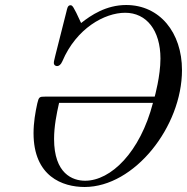

<svg xmlns="http://www.w3.org/2000/svg" viewBox="-20 -725 747 767"><path d="M114 -193C114 -20 230 22 318 22C517 22 707 -219 707 -445C707 -595 618 -705 484 -705C404 -705 343 -664 304 -633C272 -703 269 -704 261 -704C250 -704 248 -689 246 -681C194 -475 195 -482 195 -473C195 -466 201 -461 208 -461C215 -461 223 -466 229 -480C285 -612 398 -674 480 -674C565 -674 621 -604 621 -491C621 -421 598 -339 598 -339H160C138 -339 135 -338 129 -312C121 -276 114 -235 114 -193ZM196 -170C196 -220 206 -270 216 -314H591C540 -117 423 -3 320 -3C270 -3 196 -31 196 -170Z"/></svg>

Font: CMU Serif
Style: Italic
Weight: 500
Italic angle: -14.04°
Version: Version 0.7.0